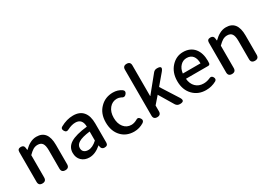

<svg xmlns="http://www.w3.org/2000/svg" viewBox="2 -1634 3453 2484"><g transform="rotate(-30 1728.0 -392.0)"><path d="M144 0Q87 0 87 -57V-275V-503Q87 -550 136 -550Q182 -550 186 -507L190 -474H193Q237 -517 275 -537Q323 -564 375 -564Q544 -564 544 -346V-57Q544 0 487 0Q429 0 429 -57V-332Q429 -403 407 -434Q385 -465 336 -465Q300 -465 268 -446Q241 -430 201 -390V-57Q201 0 144 0Z M841 13Q769 13 724 -30.5Q679 -74 679 -146Q679 -234 757.5 -282.5Q836 -331 1008 -350Q1006 -470 903 -470Q848 -470 784 -437Q744 -415 722 -455Q701 -493 734 -511Q829 -564 923 -564Q1024 -564 1074 -502Q1123 -443 1123 -331V-165V-47Q1123 0 1074 0Q1030 0 1022 -42L1019 -63H1016Q928 13 841 13ZM876 -78Q938 -78 1008 -142V-209V-277Q890 -263 838 -231Q790 -202 790 -154Q790 -115 815 -96Q837 -78 876 -78Z M1510 13Q1395 13 1323 -62Q1247 -141 1247 -274.5Q1247 -408 1329 -488Q1405 -564 1519 -564Q1590 -564 1646 -526Q1680 -501 1653 -465Q1623 -426 1580 -456Q1552 -469 1524 -469Q1455 -469 1410.5 -415Q1366 -361 1366 -274Q1366 -187 1409 -134Q1452 -81 1521 -81Q1560 -81 1601 -103Q1640 -132 1667 -89Q1689 -55 1656 -30Q1587 13 1510 13Z M1859 0Q1803 0 1803 -56V-398V-741Q1803 -797 1859 -797Q1915 -797 1915 -741V-283H1918L2112 -522Q2134 -550 2170 -550Q2261 -550 2203 -480L2074 -327L2237 -71Q2282 0 2198 0Q2157 0 2136 -35L2008 -249L1915 -142V-56Q1915 0 1859 0Z M2583 13Q2468 13 2393 -63Q2315 -142 2315 -274Q2315 -403 2392 -486Q2465 -564 2566 -564Q2673 -564 2733 -492Q2790 -423 2790 -303Q2790 -288 2788 -268Q2784 -245 2759 -245H2606H2428Q2435 -167 2480.5 -122Q2526 -77 2598 -77Q2646 -77 2691 -97Q2729 -118 2750 -80Q2768 -45 2737 -26Q2666 13 2583 13ZM2427 -324H2559H2691Q2691 -396 2659.5 -435Q2628 -474 2568 -474Q2514 -474 2476 -435Q2435 -394 2427 -324Z M2976 0Q2919 0 2919 -57V-275V-503Q2919 -550 2968 -550Q3014 -550 3018 -507L3022 -474H3025Q3069 -517 3107 -537Q3155 -564 3207 -564Q3376 -564 3376 -346V-57Q3376 0 3319 0Q3261 0 3261 -57V-332Q3261 -403 3239 -434Q3217 -465 3168 -465Q3132 -465 3100 -446Q3073 -430 3033 -390V-57Q3033 0 2976 0Z"/></g></svg>

Font: GenSenRounded TW M
Style: Regular
Weight: 500
Version: Version 1.501;PS 1;hotconv 16.6.51;makeotf.lib2.5.65220